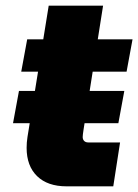

<svg xmlns="http://www.w3.org/2000/svg" viewBox="-20 -658 488 678"><path d="M215 0Q148 0 111 -36Q74 -72 74 -136Q74 -155 77 -174L152 -638H344L275 -200Q272 -181 272 -174Q272 -166 277 -160.5Q282 -155 292 -155H404L380 0ZM26 -223 47 -337H419L398 -223ZM55 -405 76 -519H448L427 -405Z"/></svg>

Font: MuseoModerno Thin Black
Style: Italic
Weight: 900
Italic angle: -9°
Version: Version 1.003